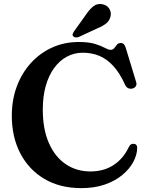

<svg xmlns="http://www.w3.org/2000/svg" viewBox="-20 -929 744 967"><path d="M671 -184.5Q670.5 -149 651.2 -113.2Q632 -77.5 595.8 -47.5Q559.5 -17.5 507.8 0.5Q456 18.5 390 18.5Q282 18.5 203.5 -28Q125 -74.5 82.2 -156.8Q39.5 -239 39.5 -345.5Q39.5 -426.5 64.8 -494Q90 -561.5 135.8 -611.8Q181.5 -662 243 -689.8Q304.5 -717.5 377 -717.5Q427 -717.5 458.5 -707.8Q490 -698 508 -688Q526 -678 536.5 -678Q549 -678 555.5 -686.8Q562 -695.5 569 -704Q576 -712.5 588.5 -712.5Q597.5 -712.5 603.5 -706.8Q609.5 -701 613.5 -687.5L666 -515Q669.5 -503.5 663.8 -494.5Q658 -485.5 646.5 -483Q634.5 -480.5 625 -485.2Q615.5 -490 610 -502Q583 -562 550.2 -597.2Q517.5 -632.5 479.5 -648Q441.5 -663.5 397.5 -663.5Q353 -663.5 316 -643.2Q279 -623 252 -585.5Q225 -548 210.2 -495.5Q195.5 -443 195.5 -377.5Q195.5 -277 226.8 -207.2Q258 -137.5 312 -101.5Q366 -65.5 435.5 -65.5Q502 -65.5 551.2 -97.2Q600.5 -129 628 -187Q633.5 -198.5 640.5 -202.2Q647.5 -206 656 -204.5Q663.5 -203.5 667.2 -198.2Q671 -193 671 -184.5ZM413.5 -856Q432 -883.5 451.5 -898.2Q471 -913 497 -907.5Q520 -902.5 530.8 -884.5Q541.5 -866.5 537 -848Q532.5 -825.5 515.8 -811.8Q499 -798 471 -786.5L376 -742.5Q369 -740 361.2 -740.5Q353.5 -741 349 -746Q344 -751.5 346.2 -758Q348.5 -764.5 352.5 -770.5Z"/></svg>

Font: Fraunces SemiBold
Style: Regular
Weight: 600
Version: Version 1.000;[b76b70a41]